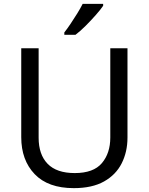

<svg xmlns="http://www.w3.org/2000/svg" viewBox="-20 -964 771 994"><path d="M640 -252Q640 -178 610 -118.5Q580 -59 518.5 -24.5Q457 10 362 10Q229 10 159.5 -62.5Q90 -135 90 -254V-714H180V-251Q180 -164 226.5 -116Q273 -68 367 -68Q464 -68 507.5 -119.5Q551 -171 551 -252V-714H640ZM514 -934Q502 -916 477 -887.5Q452 -859 423.5 -830.5Q395 -802 371 -784H313V-796Q328 -815 345.5 -841Q363 -867 380 -894.5Q397 -922 408 -944H514Z"/></svg>

Font: Noto Sans PhagsPa
Style: Regular
Weight: 400
Designer: Monotype Design Team
Foundry: Monotype Imaging Inc.
Version: Version 2.004; ttfautohint (v1.8.4.7-5d5b)